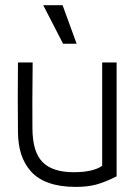

<svg xmlns="http://www.w3.org/2000/svg" viewBox="-20 -713 527 746"><path d="M377 -470.2H433.1V-27.8Q387.2 -4.9 353.5 4.2Q319.8 13.2 273.9 13.2Q213.9 13.2 170.2 -2.2Q126.5 -17.6 100.6 -46.6Q74.7 -75.7 62.5 -113.3Q50.3 -150.9 49.8 -199.2Q48.3 -335 49.8 -470.2H106.9Q105 -300.3 106 -214.8Q106.4 -122.6 145.3 -83.3Q184.1 -43.9 266.1 -43.9Q341.8 -43.9 377 -68.8ZM147.9 -692.9H223.1L277.8 -543H225.1Z"/></svg>

Font: Kreadon Light
Style: Regular
Weight: 300
Designer: kohakuno
Foundry: StudioGnu
Version: Version 1.000;Glyphs 3.1.2 (3151)